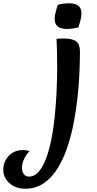

<svg xmlns="http://www.w3.org/2000/svg" viewBox="-240 -818 591 1172"><path d="M-87 334Q-143 334 -181.5 300.5Q-220 267 -220 218Q-220 188 -206 160.5Q-192 133 -165 115.5Q-138 98 -100 98Q-91 98 -80 99.5Q-69 101 -59 105Q-68 112 -79 128Q-90 144 -98 164.5Q-106 185 -106 205Q-106 230 -94.5 245Q-83 260 -64 260Q-30 260 -4 230.5Q22 201 41 150Q60 99 73.5 32Q87 -35 94.5 -110Q102 -185 105.5 -262.5Q109 -340 109 -412Q109 -459 108 -501.5Q107 -544 105 -581Q113 -582 126 -582.5Q139 -583 148 -583Q204 -583 226 -564.5Q248 -546 248 -504Q248 -449 245 -377Q242 -305 233.5 -225.5Q225 -146 209.5 -66Q194 14 169.5 85.5Q145 157 109.5 213Q74 269 25.5 301.5Q-23 334 -87 334ZM239 -651Q223 -647 204.5 -644Q186 -641 168 -641Q150 -641 133 -646Q116 -651 105 -664.5Q94 -678 94 -703Q94 -725 100 -745.5Q106 -766 112 -788Q128 -793 146.5 -795.5Q165 -798 183 -798Q202 -798 218.5 -793Q235 -788 246 -774.5Q257 -761 257 -736Q257 -714 251 -693.5Q245 -673 239 -651Z"/></svg>

Font: Merienda
Style: Bold
Weight: 700
Designer: Eduardo Rodriguez Tunni
Foundry: Eduardo Rodriguez Tunni
Version: Version 2.001